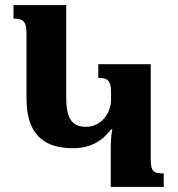

<svg xmlns="http://www.w3.org/2000/svg" viewBox="-20 -734 698 754"><path d="M415 0H623V-53C583 -53 572 -60 572 -109V-482H366V-428C400 -428 416 -421 416 -373V-342C416 -292 379 -236 318 -236C262 -236 240 -269 240 -352V-714H33V-661C67 -661 84 -653 84 -606V-349C84 -211 147 -152 266 -152C333 -152 380 -178 415 -225L421 -226C416 -201 415 -175 415 -150Z"/></svg>

Font: Noto Serif Armenian Condensed Extra
Style: Regular
Weight: 800
Width: 3
Designer: Monotype Design Team
Foundry: Monotype Imaging Inc.
Version: Version 1.901